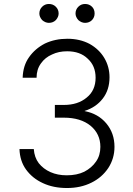

<svg xmlns="http://www.w3.org/2000/svg" viewBox="-20 -934 669 966"><path d="M195 -13Q143 -37 111 -81Q80 -124 78 -184H150Q153 -142 175 -113Q198 -84 234 -68Q270 -52 316 -52Q367 -52 404 -70Q442 -90 463 -121Q485 -152 485 -195Q485 -260 436 -301Q386 -342 301 -342H256V-406H301Q372 -406 416 -443Q461 -479 461 -543Q461 -603 421 -639Q383 -676 318 -676Q275 -676 242 -660Q207 -645 186 -615Q164 -585 164 -543H94Q96 -604 126 -646Q156 -689 206 -715Q257 -739 319 -739Q382 -739 431 -713Q479 -686 505 -642Q531 -598 531 -545Q531 -482 497 -438Q463 -394 406 -376V-375Q474 -362 515 -313Q556 -264 556 -195Q556 -137 525 -89Q493 -41 440 -15Q386 12 317 12Q248 12 195 -13ZM192 -833Q178 -849 178 -866Q178 -886 192 -900Q206 -914 226 -914Q247 -914 261 -900Q275 -886 275 -866Q275 -849 261 -833Q247 -819 226 -819Q208 -819 192 -833ZM374 -833Q360 -849 360 -866Q360 -886 374 -900Q388 -914 408 -914Q429 -914 443 -900Q456 -887 456 -866Q456 -847 443 -833Q429 -819 408 -819Q390 -819 374 -833Z"/></svg>

Font: Sinter Normal
Style: Regular
Weight: 350
Foundry: Adobe & rsms
Version: Version 1.000